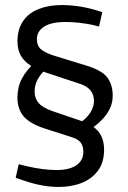

<svg xmlns="http://www.w3.org/2000/svg" viewBox="-20 -730 508 760"><path d="M334 -216 293 -242Q322 -260 337 -283.5Q352 -307 352 -330Q352 -355 338 -372.5Q324 -390 291 -400L170 -440Q127 -454 100.5 -471Q74 -488 61.5 -511.5Q49 -535 49 -569Q50 -616 72 -647.5Q94 -679 133.5 -694.5Q173 -710 225 -710Q257 -710 291 -705Q325 -700 359 -690L385 -682L372 -625L344 -632Q319 -637 292 -640Q265 -643 240 -643Q183 -643 154.5 -624.5Q126 -606 126 -575Q126 -549 142 -535Q158 -521 196 -509L320 -471Q386 -451 406.5 -421Q427 -391 426 -349Q426 -312 401.5 -277.5Q377 -243 334 -216ZM212 10Q148 10 75 -15L42 -26L54 -80L87 -72Q117 -65 146.5 -61Q176 -57 204 -57Q255 -57 282.5 -76Q310 -95 310 -130Q310 -151 299.5 -165.5Q289 -180 258 -189L158 -221Q99 -240 74 -269Q49 -298 49 -344Q49 -385 66.5 -418.5Q84 -452 119 -484L167 -462Q142 -439 129.5 -416.5Q117 -394 117 -368Q117 -340 133.5 -321.5Q150 -303 191 -289L297 -253Q350 -235 371 -207.5Q392 -180 392 -137Q392 -88 368.5 -55.5Q345 -23 304.5 -6.5Q264 10 212 10Z"/></svg>

Font: REM Light
Style: Regular
Weight: 300
Designer: Octavio Pardo
Foundry: Ashler Design
Version: Version 1.005;gftools[0.9.28]